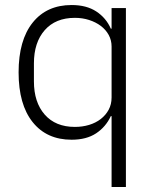

<svg xmlns="http://www.w3.org/2000/svg" viewBox="-20 -544 614 764"><path d="M424 -82H421Q401 -39 362.5 -13.5Q324 12 265 12Q166 12 110 -58Q54 -128 54 -256Q54 -384 110 -454Q166 -524 265 -524Q324 -524 363 -498.5Q402 -473 421 -430H424V-512H481V200H424ZM278 -39Q308 -39 334.5 -47Q361 -55 381 -70.5Q401 -86 412.5 -107.5Q424 -129 424 -156V-359Q424 -384 412.5 -405Q401 -426 381 -441Q361 -456 334.5 -464.5Q308 -473 278 -473Q201 -473 158 -424Q115 -375 115 -292V-220Q115 -137 158 -88Q201 -39 278 -39Z"/></svg>

Font: IBM Plex Sans Devanagari Light
Style: Regular
Weight: 300
Designer: Mike Abbink, Paul van der Laan, Pieter van Rosmalen, Erin McLaughlin
Foundry: Bold Monday
Version: Version 1.1